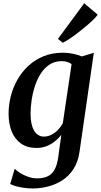

<svg xmlns="http://www.w3.org/2000/svg" viewBox="-20 -868 600 1140"><path d="M452 34Q443.5 94 416.2 135.8Q389 177.5 349.5 202.8Q310 228 264.5 239.5Q219 251 174 251Q148 251 122 247.2Q96 243.5 74.2 237.5Q52.5 231.5 40.5 224.5L67.5 133.5Q77 145 98.2 158.5Q119.5 172 146.5 181.5Q173.5 191 200 191Q237 191 262.8 179Q288.5 167 304 139Q319.5 111 326 63.5L344 -67Q329 -47.5 307.2 -29.8Q285.5 -12 257.8 -0.8Q230 10.5 196.5 10.5Q142 10.5 105 -15.5Q68 -41.5 49.5 -87.2Q31 -133 31 -193Q31 -245 44.2 -297.2Q57.5 -349.5 84 -395.8Q110.5 -442 149.5 -478Q188.5 -514 239.8 -534.5Q291 -555 354.5 -555Q385.5 -555 415.2 -548.5Q445 -542 466 -533L537 -554.5ZM405 -487Q394.5 -495.5 379 -500.2Q363.5 -505 345.5 -505Q305.5 -505 275 -485.2Q244.5 -465.5 223 -432.5Q201.5 -399.5 188 -358.8Q174.5 -318 168 -274.8Q161.5 -231.5 161.5 -192.5Q161.5 -159 167 -133.8Q172.5 -108.5 183 -91.5Q193.5 -74.5 208 -65.8Q222.5 -57 240.5 -57Q264.5 -57 286.5 -68.5Q308.5 -80 325.8 -98.5Q343 -117 353 -137ZM324 -637 480 -848.5 560 -781Q552.5 -769.5 534.8 -752Q517 -734.5 493.5 -714.5Q470 -694.5 444.5 -674.8Q419 -655 395 -639Q371 -623 353 -614Z"/></svg>

Font: Merriweather 48pt SemiBold
Style: Italic
Weight: 600
Italic angle: -7.8°
Designer: Eben Sorkin
Foundry: Eben Sorkin
Version: Version 2.101